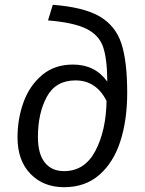

<svg xmlns="http://www.w3.org/2000/svg" viewBox="-20 -768 605 800"><path d="M53 -196Q53 -273 78 -342Q103 -411 155 -455Q207 -499 284 -499Q376 -499 427 -428V-434Q426 -526 409 -574Q392 -622 340 -648Q288 -674 180 -683L200 -748Q330 -738 396 -699Q462 -660 486 -586Q510 -512 510 -381Q510 -268 481.5 -179.5Q453 -91 394 -39.5Q335 12 247 12Q161 12 107 -43.5Q53 -99 53 -196ZM424 -348Q380 -433 295 -433Q212 -433 175 -364.5Q138 -296 138 -197Q138 -127 166.5 -91Q195 -55 247 -55Q333 -55 377.5 -139.5Q422 -224 424 -348Z"/></svg>

Font: Fira Sans Book
Style: Italic
Weight: 350
Italic angle: -8°
Designer: bBox Type GmbH & Carrois Corporate GbR & Edenspiekermann AG
Foundry: bBox Type GmbH & Carrois Corporate GbR & Edenspiekermann AG
Version: Version 4.301